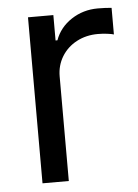

<svg xmlns="http://www.w3.org/2000/svg" viewBox="-44 -575 439 611"><g transform="rotate(-5 175.0 -269.5)"><path d="M67.4 -530.3H148.4V-449.2H154.3Q168.9 -489.7 206.5 -514.4Q244.1 -539.1 291 -539.1Q315.4 -539.1 335 -537.1V-452.1Q329.6 -454.1 314.2 -456.1Q298.8 -458 284.2 -458Q246.6 -458 216.3 -441.9Q186 -425.8 168.7 -397.5Q151.4 -369.1 151.4 -334V0H67.4Z"/></g></svg>

Font: Pretendard
Style: Regular
Weight: 400
Designer: Base glyphs from Inter by Rasmus Andersson; Hangeul glyphs from Noto Sans CJK(Source Han Sans) by Jang Soo-young and Kan
Foundry: Kil Hyung-jin
Version: Version 1.309